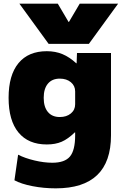

<svg xmlns="http://www.w3.org/2000/svg" viewBox="-20 -810 681 1050"><path d="M59 176 79 36Q116 55 168.5 67.5Q221 80 266 80Q334 80 362.5 46Q391 12 391 -70V-86H389Q352 -50 317.5 -35Q283 -20 236 -20Q135 -20 81 -85.5Q27 -151 27 -275Q27 -399 81 -464.5Q135 -530 236 -530Q283 -530 321.5 -514Q360 -498 397 -464H399L401 -520H587V-70Q587 220 285 220Q219 220 157.5 208Q96 196 59 176ZM307 -170Q344 -170 367.5 -189.5Q391 -209 391 -240V-310Q391 -341 367.5 -360.5Q344 -380 307 -380Q265 -380 242 -352.5Q219 -325 219 -275Q219 -225 242 -197.5Q265 -170 307 -170ZM296 -790 355 -690H357L416 -790H626L466 -570H246L86 -790Z"/></svg>

Font: Enso Black
Style: Regular
Weight: 900
Designer: Coji Morishita
Foundry: UNDERFOREST DESIGN
Version: Version 1.000